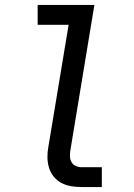

<svg xmlns="http://www.w3.org/2000/svg" viewBox="-20 -755 540 775"><path d="M310 0Q288 0 267 -3.5Q246 -7 228 -16.5Q210 -26 197 -42Q184 -58 178 -77.5Q172 -97 171.5 -118.5Q171 -140 175 -161L257 -655H132V-735H361L264 -148Q262 -136 262.5 -123Q263 -110 269 -100Q275 -90 286 -85Q297 -80 310 -80H391V0Z"/></svg>

Font: Iosevka Curly Slab MdObl
Style: Regular
Weight: 500
Italic angle: -9°
Monospace: yes
Designer: Belleve Invis
Foundry: Belleve Invis
Version: Version 11.0.0; ttfautohint (v1.8.3)